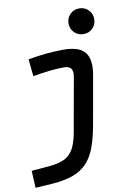

<svg xmlns="http://www.w3.org/2000/svg" viewBox="-104 -815 794 1115"><g transform="rotate(-10 293.0 -257.0)"><path d="M13.2 234.4 7.8 133.3 115.2 124.5Q176.3 119.1 210.2 99.4Q244.1 79.6 261.5 42.7Q278.8 5.9 288.1 -49.8L343.3 -358.9Q349.6 -393.6 338.4 -409.7Q327.1 -425.8 296.4 -425.8Q253.4 -425.8 207.3 -420.2Q161.1 -414.6 112.8 -406.2L102.5 -507.3Q154.3 -516.6 206.8 -522Q259.3 -527.3 312 -527.3Q403.8 -527.3 437.7 -484.9Q471.7 -442.4 455.6 -352.1L404.8 -65.4Q391.6 7.8 372.3 61Q353 114.3 320.3 149.9Q287.6 185.5 235.6 204.6Q183.6 223.6 106 228.5ZM442.9 -596.2Q410.6 -596.2 388.9 -617.9Q367.2 -639.6 367.2 -671.9Q367.2 -704.1 388.9 -725.8Q410.6 -747.6 442.9 -747.6Q475.1 -747.6 496.8 -725.8Q518.6 -704.1 518.6 -671.9Q518.6 -639.6 496.8 -617.9Q475.1 -596.2 442.9 -596.2Z"/></g></svg>

Font: Cascadia Mono Medium
Style: Italic
Weight: 500
Italic angle: -10°
Monospace: yes
Designer: Aaron Bell
Foundry: Saja Typeworks
Version: Version 2407.024